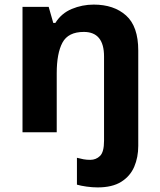

<svg xmlns="http://www.w3.org/2000/svg" viewBox="-20 -576 697 836"><path d="M405 240Q382 240 357 236.5Q332 233 315 228V111Q330 115 343.5 117.5Q357 120 373 120Q398 120 415.5 103Q433 86 433 37V-330Q433 -437 345 -437Q277 -437 252 -390.5Q227 -344 227 -257V0H78V-546H192L212 -476H221Q247 -518 292.5 -537Q338 -556 388 -556Q476 -556 529 -508.5Q582 -461 582 -356V59Q582 109 564.5 150Q547 191 508 215.5Q469 240 405 240Z"/></svg>

Font: Noto Sans Balinese
Style: Regular
Weight: 400
Designer: Aditya Bayu, David Williams
Foundry: David Williams
Version: Version 2.003